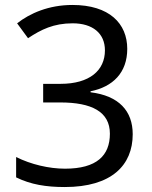

<svg xmlns="http://www.w3.org/2000/svg" viewBox="-20 -744 612 774"><path d="M493 -547C493 -649 421 -724 272 -724C176 -724 100 -690 49 -650L93 -590C146 -625 196 -650 273 -650C353 -650 403 -610 403 -541C403 -460 341 -406 224 -406H154V-331H223C349 -331 423 -294 423 -205C423 -117 370 -64 242 -64C178 -64 105 -81 45 -111V-29C104 0 166 10 241 10C430 10 515 -78 515 -203C515 -297 459 -358 345 -372V-376C435 -394 493 -451 493 -547Z"/></svg>

Font: Noto Sans Caucasian Albanian
Style: Regular
Weight: 400
Designer: Monotype Design Team
Foundry: Monotype Imaging Inc.
Version: Version 2.005